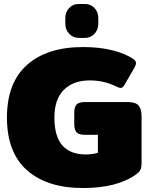

<svg xmlns="http://www.w3.org/2000/svg" viewBox="-20 -932 748 967"><path d="M309 -812V-841Q309 -871 328 -891.5Q347 -912 377 -912H407Q437 -912 456 -891.5Q475 -871 475 -841V-812Q475 -783 456 -762Q437 -741 407 -741H377Q348 -741 328.5 -762Q309 -783 309 -812ZM15 -340Q15 -515 116 -605Q217 -695 398 -695Q480 -695 545 -679Q610 -663 653 -634Q665 -625 665 -614Q665 -605 656 -589L606 -503Q598 -489 587 -489Q580 -489 564 -497Q504 -527 432 -527Q349 -527 301.5 -479.5Q254 -432 254 -340Q254 -245 294 -199.5Q334 -154 413 -154Q427 -154 444.5 -156.5Q462 -159 473 -162V-253H409Q377 -253 365.5 -265.5Q354 -278 354 -308V-363Q354 -393 365.5 -405.5Q377 -418 409 -418H624Q663 -418 678 -400.5Q693 -383 693 -345V-111Q693 -89 687.5 -77.5Q682 -66 666 -54Q570 15 399 15Q217 15 116 -74.5Q15 -164 15 -340Z"/></svg>

Font: Mitr
Style: Bold
Weight: 700
Designer: Thanarat Vachiruckul
Foundry: Cadson Demak
Version: Version 1.003